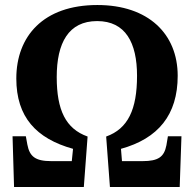

<svg xmlns="http://www.w3.org/2000/svg" viewBox="-20 -745 772 765"><path d="M36 0H314L329 -201C242 -232 206 -306 206 -438C206 -574 253 -661 367 -661C480 -661 526 -575 526 -443C526 -309 490 -232 403 -201L418 0H696L703 -202H649L643 -166C634 -120 611 -103 548 -103H466L462 -152C610 -193 688 -287 688 -443C688 -610 571 -725 368 -725C152 -725 45 -600 45 -432C45 -279 124 -193 271 -152L266 -103H184C120 -103 98 -122 89 -169L83 -202H30Z"/></svg>

Font: Noto Serif SemiCondensed
Style: Bold
Weight: 700
Width: 4
Designer: Monotype Design Team
Foundry: Monotype Imaging Inc.
Version: Version 2.015